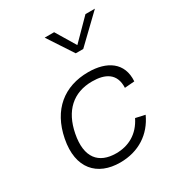

<svg xmlns="http://www.w3.org/2000/svg" viewBox="-188 -926 997 1066"><g transform="rotate(-30 310.0 -393.0)"><path d="M527 -147.5 467 -161C426.5 -79.5 358 -43.5 279 -43.5C168.5 -43.5 108.5 -111 136 -252C161.5 -384 240 -456.5 361.5 -456.5C445.5 -456.5 506 -425 502 -334.5L565 -339.5C573 -457 487.5 -512 368.5 -512C214.5 -512 104 -424.5 71.5 -257C37.5 -82.5 127.5 12 273 12C392 12 481.5 -48 527 -147.5ZM255.5 -798.5H316L392 -672L517 -798.5H577.5L409.5 -637H361.5Z"/></g></svg>

Font: Monaspace Neon ExtraLight
Style: Italic
Weight: 200
Italic angle: -11°
Designer: Riley Cran & the Lettermatic Team
Foundry: Lettermatic
Version: Version 1.200 (Monaspace Neon)